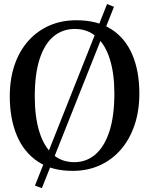

<svg xmlns="http://www.w3.org/2000/svg" viewBox="-20 -854 755 972"><path d="M522 -833.5 557 -819.5 192 98.5 157 85.5ZM351 11Q243.5 12 171.8 -36Q100 -84 64.8 -169.2Q29.5 -254.5 29.5 -365.5Q29.5 -454.5 54 -525.8Q78.5 -597 123.8 -647.5Q169 -698 230.5 -724.8Q292 -751.5 366.5 -751.5Q473 -751.5 544 -705.8Q615 -660 650.2 -576.5Q685.5 -493 685.5 -381Q685.5 -292.5 661 -220.5Q636.5 -148.5 592 -97Q547.5 -45.5 486.2 -17.5Q425 10.5 351 11ZM356 -33Q417.5 -33 463 -72.2Q508.5 -111.5 533.8 -188.8Q559 -266 559 -381Q559 -481.5 536 -554.8Q513 -628 468.2 -667.8Q423.5 -707.5 358.5 -707.5Q297 -707.5 251.5 -670Q206 -632.5 181 -556.5Q156 -480.5 156 -365.5Q156 -263 178.8 -188.5Q201.5 -114 246.2 -73.5Q291 -33 356 -33Z"/></svg>

Font: Merriweather 60pt Medium
Style: Regular
Weight: 500
Version: Version 2.100